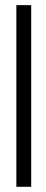

<svg xmlns="http://www.w3.org/2000/svg" viewBox="-20 -719 176 739"><path d="M43 0V-699.2H100.1V0Z"/></svg>

Font: Moniqa Narrow Heading
Style: Regular
Weight: 400
Width: 4
Designer: Rajesh Rajput
Foundry: Rajesh Rajput
Version: Version 1.000